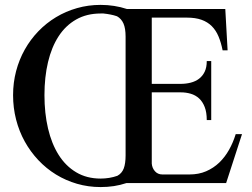

<svg xmlns="http://www.w3.org/2000/svg" viewBox="-20 -738 1014 774"><path d="M385.7 -18.1Q403.3 -18.1 420.7 -21Q438 -23.9 453.1 -29.3Q471.2 -39.1 478.8 -58.8Q486.3 -78.6 486.3 -111.8V-590.3Q486.3 -623.5 477.8 -643.1Q469.2 -662.6 451.7 -672.4Q439 -676.8 425.3 -679.4Q411.6 -682.1 397 -683.6H385.7Q329.6 -683.6 287.1 -659.4Q244.6 -635.3 216.3 -591.8Q188 -548.3 173.6 -487.8Q159.2 -427.2 159.2 -354.5Q159.2 -281.7 173.6 -220.2Q188 -158.7 216.3 -113.8Q244.6 -68.8 287.1 -43.5Q329.6 -18.1 385.7 -18.1ZM385.7 16.1Q335.9 16.1 290.5 2.9Q245.1 -10.3 205.8 -34.4Q166.5 -58.6 134.5 -92.5Q102.5 -126.5 79.8 -167.5Q57.1 -208.5 44.9 -255.9Q32.7 -303.2 32.7 -354.5Q32.7 -404.8 44.9 -451.2Q57.1 -497.6 79.8 -538.1Q102.5 -578.6 134.5 -611.8Q166.5 -645 205.8 -668.7Q245.1 -692.4 290.5 -705.3Q335.9 -718.3 385.7 -718.3Q413.6 -718.3 440.2 -714.1Q466.8 -710 491.7 -701.7H888.2L897.5 -535.2H877.4Q871.1 -566.9 860.8 -591.3Q850.6 -615.7 833.7 -632.6Q816.9 -649.4 792.5 -658.2Q768.1 -667 732.9 -667H591.8V-399.9H707.5Q729.5 -399.9 748.8 -404.8Q768.1 -409.7 782.5 -420.7Q796.9 -431.6 805.2 -449Q813.5 -466.3 813.5 -491.7H831.5V-253.9H813.5Q813.5 -285.2 805.2 -306.6Q796.9 -328.1 782.5 -341.3Q768.1 -354.5 749 -360.1Q730 -365.7 709 -365.7H591.8V-78.6Q593.3 -60.5 604.7 -47.6Q616.2 -34.7 634.3 -34.7H744.1Q781.2 -34.7 811 -47.6Q840.8 -60.5 863.8 -82.5Q886.7 -104.5 903.3 -134Q919.9 -163.6 930.2 -197.3H955.6L891.6 0H489.7Q464.8 8.3 439.2 12.2Q413.6 16.1 385.7 16.1Z"/></svg>

Font: Khmer Busra Bunong
Style: Regular
Weight: 400
Designer: D. Kanjahn
Version: Version 7.100; 2014